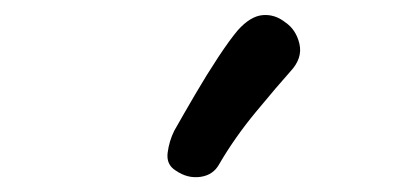

<svg xmlns="http://www.w3.org/2000/svg" viewBox="-20 -870 545 260"><path d="M277 -648Q269 -633 251.5 -630.5Q234 -628 218 -639Q205 -647 207 -663Q209 -679 216 -693Q229 -716 244.5 -742.5Q260 -769 275.5 -792.5Q291 -816 302 -829Q319 -848 335.5 -849.5Q352 -851 366 -840Q381 -830 385.5 -810.5Q390 -791 373 -773Q356 -754 327 -719Q298 -684 277 -648Z"/></svg>

Font: Playpen Sans Arabic
Style: Regular
Weight: 400
Designer: Azza Alameddine, Laura Meseguer, Veronika Burian, José Scaglione
Foundry: TypeTogether
Version: Version 2.000